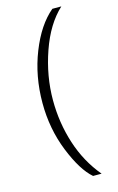

<svg xmlns="http://www.w3.org/2000/svg" viewBox="-149 -849 698 1132"><g transform="rotate(-15 200.0 -283.0)"><path d="M271 224Q205 167 149.5 28.5Q94 -110 94 -268Q94 -432 150.5 -574.5Q207 -717 294 -790H349Q260 -708 209 -561.5Q158 -415 158 -268Q158 -130 199 -2.5Q240 125 323 224Z"/></g></svg>

Font: Oakes Grotesk Light
Style: Regular
Weight: 300
Designer: Samuel Oakes
Foundry: Samuel Oakes
Version: Version 1.000;PS 001.000;hotconv 1.0.88;makeotf.lib2.5.64775